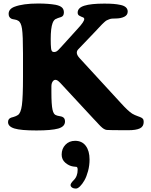

<svg xmlns="http://www.w3.org/2000/svg" viewBox="-20 -734 860 1096"><path d="M111.3 -295.4V-428.2Q111.3 -531.7 105.7 -569.6Q100.1 -607.4 83.5 -615.7Q76.7 -620.6 63.7 -622.6Q50.8 -624.5 45.4 -627Q29.3 -634.8 29.3 -654.8Q29.3 -682.6 62.5 -695.3Q111.3 -713.9 197.3 -713.9Q255.9 -713.9 297.9 -706.5Q323.2 -701.2 334 -690.9Q344.7 -680.7 344.7 -663.1Q344.7 -641.1 327.1 -636.2Q324.7 -635.3 316.4 -632.8Q308.1 -630.4 304.2 -627.9Q288.1 -624 280.3 -602.5Q269.5 -573.7 269.5 -511.7Q269.5 -474.6 271.5 -458.3Q273.4 -441.9 280.3 -439Q289.6 -434.6 301.3 -439.9Q310.5 -444.3 328.6 -465.3L423.8 -570.3Q460.9 -610.4 460.9 -625Q460.9 -632.8 451.7 -635.7Q450.7 -636.2 444.8 -638.4Q439 -640.6 436.5 -642.6Q423.3 -647.5 423.3 -661.6Q423.3 -689.5 461.2 -701.4Q499 -713.4 575.2 -713.4Q606 -713.4 627.7 -711.7Q649.4 -710 669.2 -705.6Q689 -701.2 699 -691.7Q709 -682.1 709 -668Q709 -647.9 689.2 -638.2Q669.4 -628.4 639.2 -628.4Q627.4 -628.4 619.1 -627.7Q610.8 -627 602.3 -623.5Q593.8 -620.1 588.9 -617.7Q584 -615.2 575.4 -607.4Q566.9 -599.6 562.3 -595Q557.6 -590.3 545.2 -576.9Q532.7 -563.5 524.9 -555.2L426.3 -452.1Q407.2 -431.6 434.6 -401.9L672.9 -142.6Q710.4 -101.1 734.4 -85.4Q740.7 -81.5 749.3 -77.6Q757.8 -73.7 766.8 -70.6Q775.9 -67.4 778.3 -66.4Q790 -62 795.2 -56.2Q800.3 -50.3 800.3 -38.1Q800.3 -11.7 778.6 -1.2Q756.8 9.3 712.9 9.3Q601.1 9.3 589.4 7.8Q584.5 6.8 580.6 5.6Q576.7 4.4 572 1.2Q567.4 -2 564.2 -4.4Q561 -6.8 554.4 -13.2Q547.9 -19.5 544.2 -23.7Q540.5 -27.8 531 -38.1Q521.5 -48.3 515.1 -54.7L323.2 -261.7Q299.8 -287.1 284.7 -273.4Q273.4 -262.7 273.4 -241.2V-208Q273.4 -136.2 279.8 -107.9Q286.1 -79.6 300.8 -76.2Q306.6 -73.2 319.1 -71.3Q331.5 -69.3 335.9 -66.9Q351.1 -60.5 351.1 -41Q351.1 -11.2 312.3 -0.2Q273.4 10.7 188 10.7Q98.6 10.7 62.5 -0.5Q25.9 -11.7 25.9 -37.1Q25.9 -56.2 43.5 -62.5Q43.9 -62.5 58.1 -66.7Q72.3 -70.8 81.5 -77.1Q98.6 -86.9 105 -133.5Q111.3 -180.2 111.3 -295.4ZM382.8 322.3Q382.8 312.5 399.9 295.4Q423.3 272.9 423.3 234.9Q423.3 219.7 416 218.3Q415 218.3 409.2 217.8Q403.3 217.3 397 216.3Q374 212.9 353 195.1Q332 177.2 332 148.4Q332 114.7 353.5 92.3Q375 69.8 408.7 69.8Q448.2 69.8 469.7 98.6Q491.2 127.4 491.2 176.8Q491.2 210.4 482.7 242.4Q474.1 274.4 461.9 295.7Q449.7 316.9 436.8 329.6Q423.8 342.3 414.1 342.3Q398.9 342.3 390.9 336.2Q382.8 330.1 382.8 322.3Z"/></svg>

Font: Cooper*
Style: Bold
Weight: 700
Designer: Owen Earl
Foundry: indestructible type*
Version: Version 0.001